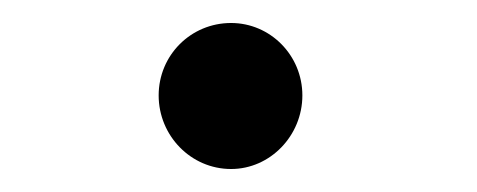

<svg xmlns="http://www.w3.org/2000/svg" viewBox="-20 -135 415 167"><path d="M181 12C215 12 243 -17 243 -52C243 -87 215 -115 181 -115C146 -115 118 -87 118 -52C118 -17 146 12 181 12Z"/></svg>

Font: Inconsolata Condensed
Style: Bold
Weight: 700
Width: 3
Monospace: yes
Designer: Raph Levien, Cyreal, Brenton Simpson
Foundry: Raph Levien, Cyreal, Google
Version: Version 3.100